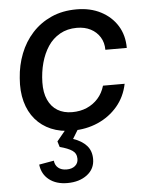

<svg xmlns="http://www.w3.org/2000/svg" viewBox="-55 -584 677 875"><g transform="rotate(-5 283.5 -146.5)"><path d="M261 10Q207 10 164.5 -8Q122 -26 93 -60Q64 -94 51 -142Q38 -190 43 -249Q47 -308 67.5 -360.5Q88 -413 124.5 -453Q161 -493 212 -516Q263 -539 328 -539Q391 -539 439 -514Q487 -489 514 -445.5Q541 -402 541 -344H443Q443 -377 427.5 -402Q412 -427 385 -441Q358 -455 322 -455Q278 -455 244.5 -436Q211 -417 189.5 -384.5Q168 -352 156.5 -310Q145 -268 144 -221Q143 -174 158 -141Q173 -108 201 -91Q229 -74 268 -74Q305 -74 335 -87Q365 -100 386.5 -124Q408 -148 418 -182H517Q505 -123 468.5 -80Q432 -37 378.5 -13.5Q325 10 261 10ZM218 246Q167 246 134.5 220.5Q102 195 97 151L165 139Q167 160 181.5 172Q196 184 220 184Q244 184 258.5 172Q273 160 273 140Q273 115 254 102Q235 89 197 79L189 53L246 -16L297 -11L261 48Q300 61 322 85Q344 109 344 147Q344 192 308.5 219Q273 246 218 246Z"/></g></svg>

Font: Mona Sans ExtraLight Medium
Style: Italic
Weight: 500
Italic angle: -11.6951°
Version: Version 2.000